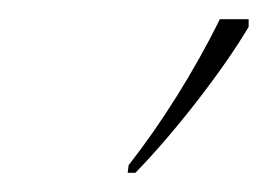

<svg xmlns="http://www.w3.org/2000/svg" viewBox="-20 -786 279 200"><path d="M114 -614 113 -606H121C163 -649 213 -714 239 -758V-766H209C182 -711 147 -656 114 -614Z"/></svg>

Font: Noto Serif Display Thin
Style: Italic
Weight: 100
Italic angle: -12°
Designer: Monotype Design Team
Foundry: Monotype Imaging Inc.
Version: Version 2.009